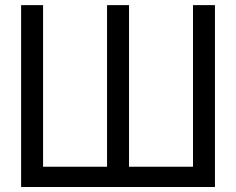

<svg xmlns="http://www.w3.org/2000/svg" viewBox="-20 -748 944 768"><path d="M64.5 -727.5H152.3V-81.1H408.2V-727.5H496.1V-81.1H752V-727.5H839.8V0H64.5Z"/></svg>

Font: Inter Tight
Style: Regular
Weight: 400
Designer: Rasmus Andersson
Foundry: rsms
Version: Version 3.002